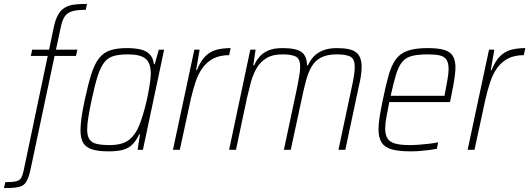

<svg xmlns="http://www.w3.org/2000/svg" viewBox="-90 -763 2696 978"><path d="M-70 195 -63 165Q-26 165 -8 160.5Q10 156 17.5 143.5Q25 131 30 108L153 -478H67L74 -510H160L184 -625Q191 -657 201 -678Q211 -699 224.5 -712Q238 -725 256.5 -732Q275 -739 299 -741Q323 -743 353 -743L347 -713Q304 -713 279 -706Q254 -699 241 -681Q228 -663 221 -631L195 -510H304L297 -478H188L66 98Q60 126 53 144Q46 162 36.5 172.5Q27 183 12.5 187.5Q-2 192 -22 193.5Q-42 195 -70 195Z M464 8Q413 8 381 -1.5Q349 -11 334.5 -34Q320 -57 320 -99Q320 -127 325.5 -166Q331 -205 342 -255Q359 -335 375.5 -386.5Q392 -438 414.5 -466.5Q437 -495 471 -506.5Q505 -518 555 -518Q595 -518 624.5 -511.5Q654 -505 672 -487Q690 -469 694 -436H698L719 -510H746L638 0H611L623 -79H619Q602 -42 580 -23Q558 -4 529 2Q500 8 464 8ZM468 -24Q506 -24 532 -32.5Q558 -41 576 -58Q594 -75 609 -102Q619 -121 629 -150.5Q639 -180 648 -213.5Q657 -247 663.5 -280.5Q670 -314 674 -342.5Q678 -371 678 -389Q678 -442 651.5 -464Q625 -486 563 -486Q519 -486 490 -478Q461 -470 442 -446.5Q423 -423 408 -377Q393 -331 377 -255Q366 -203 360 -166Q354 -129 354 -104Q354 -71 365.5 -53.5Q377 -36 402.5 -30Q428 -24 468 -24Z M791 0 900 -510H927L909 -406H913Q932 -453 956.5 -477Q981 -501 1013 -509.5Q1045 -518 1085 -518L1077 -482Q1030 -482 997 -465Q964 -448 942 -417.5Q920 -387 906.5 -346.5Q893 -306 882 -259L826 0Z M1077 0 1185 -510H1212L1200 -431H1205Q1215 -454 1231.5 -473.5Q1248 -493 1276 -505.5Q1304 -518 1349 -518Q1420 -518 1446.5 -497.5Q1473 -477 1474 -431H1479Q1489 -454 1506.5 -473.5Q1524 -493 1553.5 -505.5Q1583 -518 1627 -518Q1697 -518 1724.5 -496Q1752 -474 1752 -423Q1752 -403 1748.5 -377.5Q1745 -352 1737 -320L1669 0H1634L1701 -315Q1709 -351 1713 -377.5Q1717 -404 1717 -422Q1717 -462 1695.5 -474Q1674 -486 1625 -486Q1576 -486 1545.5 -470Q1515 -454 1497.5 -424Q1480 -394 1469 -353Q1458 -312 1448 -264L1391 0H1356L1423 -315Q1430 -351 1434.5 -377.5Q1439 -404 1439 -423Q1439 -463 1417.5 -474.5Q1396 -486 1347 -486Q1298 -486 1266.5 -466.5Q1235 -447 1216.5 -414.5Q1198 -382 1187.5 -342.5Q1177 -303 1168 -264L1112 0Z M2002 8Q1942 8 1906 -2Q1870 -12 1854 -37Q1838 -62 1838 -105Q1838 -132 1844 -169Q1850 -206 1860 -254Q1875 -329 1889.5 -379.5Q1904 -430 1926 -460.5Q1948 -491 1986.5 -504.5Q2025 -518 2088 -518Q2141 -518 2172 -509Q2203 -500 2216.5 -478Q2230 -456 2230 -419Q2230 -405 2227 -379.5Q2224 -354 2218 -322Q2212 -290 2205 -256L2202 -243H1893Q1884 -199 1878 -165.5Q1872 -132 1872 -108Q1872 -76 1884 -57.5Q1896 -39 1923.5 -31.5Q1951 -24 1997 -24Q2019 -24 2045.5 -26Q2072 -28 2097.5 -31Q2123 -34 2142 -38L2135 -5Q2120 -2 2097.5 1Q2075 4 2050 6Q2025 8 2002 8ZM1900 -275H2174L2178 -296Q2184 -328 2189.5 -358.5Q2195 -389 2195 -411Q2195 -444 2183.5 -460Q2172 -476 2149 -481Q2126 -486 2090 -486Q2041 -486 2010 -478.5Q1979 -471 1960 -449Q1941 -427 1928 -385.5Q1915 -344 1900 -275Z M2292 0 2401 -510H2428L2410 -406H2414Q2433 -453 2457.5 -477Q2482 -501 2514 -509.5Q2546 -518 2586 -518L2578 -482Q2531 -482 2498 -465Q2465 -448 2443 -417.5Q2421 -387 2407.5 -346.5Q2394 -306 2383 -259L2327 0Z"/></svg>

Font: Saira SemiCondensed Thin
Style: Italic
Weight: 250
Width: 4
Italic angle: -12°
Designer: Hector Gatti with collaboration of the Omnibus-Type team
Foundry: Omnibus-Type
Version: Version 1.101